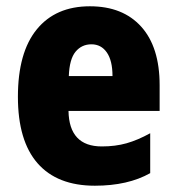

<svg xmlns="http://www.w3.org/2000/svg" viewBox="-20 -581 561 611"><path d="M266 -561Q371 -561 429.5 -496Q488 -431 488 -310V-228H198Q200 -115 304 -115Q347 -115 382.5 -125Q418 -135 458 -157V-30Q387 10 282 10Q162 10 99.5 -61.5Q37 -133 37 -273Q37 -414 97 -487.5Q157 -561 266 -561ZM271 -440Q240 -440 220.5 -416.5Q201 -393 199 -339H338Q338 -388 320 -414Q302 -440 271 -440Z"/></svg>

Font: Noto Sans Bengali Condensed ExtraBold
Style: Regular
Weight: 800
Width: 3
Designer: Joana Ranito - Universal Thirst; Jelle Bosma - Monotype Design Team
Foundry: Universal Thirst ehf.
Version: Version 3.000; ttfautohint (v1.8.4.7-5d5b)